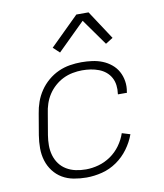

<svg xmlns="http://www.w3.org/2000/svg" viewBox="-85 -821 769 899"><g transform="rotate(-10 300.0 -372.0)"><path d="M254 8Q224 8 194 2.5Q164 -3 139.5 -17.5Q115 -32 97.5 -55Q80 -78 71.5 -106Q63 -134 63 -164.5Q63 -195 68 -226L85 -326Q89 -353 98.5 -380Q108 -407 124.5 -431.5Q141 -456 164 -475.5Q187 -495 213.5 -507Q240 -519 268 -523.5Q296 -528 323 -528Q349 -528 374.5 -524.5Q400 -521 422.5 -512Q445 -503 464 -487.5Q483 -472 494.5 -451Q506 -430 510 -405Q514 -380 509 -354V-350H466V-353Q469 -373 466.5 -393Q464 -413 455 -429.5Q446 -446 431.5 -458Q417 -470 398.5 -477Q380 -484 360.5 -487Q341 -490 320 -490Q298 -490 274.5 -485.5Q251 -481 229.5 -470.5Q208 -460 189.5 -443.5Q171 -427 158 -407Q145 -387 137.5 -364.5Q130 -342 127 -319L110 -219Q106 -195 106 -170.5Q106 -146 112.5 -123.5Q119 -101 132.5 -82.5Q146 -64 166 -52Q186 -40 209.5 -35Q233 -30 258 -30Q288 -30 318.5 -38.5Q349 -47 376 -65.5Q403 -84 422.5 -111Q442 -138 452 -168L491 -156Q478 -120 454.5 -88Q431 -56 398.5 -33.5Q366 -11 328.5 -1.5Q291 8 254 8ZM233 -590 203 -618 339 -752H397L487 -615L452 -593L363 -718Z"/></g></svg>

Font: Iosevka Aile Extralight
Style: Italic
Weight: 200
Italic angle: -9°
Designer: Belleve Invis
Foundry: Belleve Invis
Version: Version 31.1.0; ttfautohint (v1.8.4)